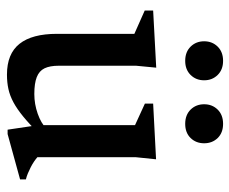

<svg xmlns="http://www.w3.org/2000/svg" viewBox="-78 -618 708 593"><g transform="rotate(90 276.5 -322.0)"><path d="M183.5 -149.5Q183.5 -121.5 191.5 -105Q199.5 -88.5 218.8 -81Q238 -73.5 271 -73.5Q302 -73.5 331.8 -84Q361.5 -94.5 377 -110.5L394.5 -89Q364.5 -59 340.8 -39.5Q317 -20 296.5 -9Q276 2 255.5 6.5Q235 11 211 11Q146.5 11 115.8 -27.8Q85 -66.5 85 -143.5V-382.5L13 -414.5V-440.5L189.5 -450L183.5 -387.5ZM381 9 367 -85.5V-384.5L300.5 -415V-440.5L472.5 -449.5L466 -386.5V-83Q471 -78.5 479 -73Q487 -67.5 496.8 -62.5Q506.5 -57.5 516.2 -53.5Q526 -49.5 534.5 -47.5V-29.5L394.5 9ZM168.5 -539.5Q141 -539.5 124.5 -556.2Q108 -573 108 -598Q108 -623 124.5 -639.8Q141 -656.5 168.5 -656.5Q195.5 -656.5 212 -639.8Q228.5 -623 228.5 -598Q228.5 -573 212 -556.2Q195.5 -539.5 168.5 -539.5ZM363 -539.5Q335.5 -539.5 319 -556.2Q302.5 -573 302.5 -598Q302.5 -623 319 -639.8Q335.5 -656.5 363 -656.5Q390.5 -656.5 406.8 -639.8Q423 -623 423 -598Q423 -573 406.8 -556.2Q390.5 -539.5 363 -539.5Z"/></g></svg>

Font: Newsreader 16pt Medium
Style: Regular
Weight: 500
Designer: Hugues Gentile
Foundry: Production Type
Version: Version 1.003